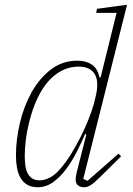

<svg xmlns="http://www.w3.org/2000/svg" viewBox="-20 -775 557 807"><path d="M139 12Q112 12 94.5 1.5Q77 -9 66.5 -27Q56 -45 51.5 -69.5Q47 -94 47 -121Q47 -187 63.5 -257.5Q80 -328 112.5 -386.5Q145 -445 193.5 -482.5Q242 -520 305 -520Q341 -520 365.5 -504Q390 -488 398 -450H403L470 -721H384L388 -738L514 -755L330 -23L348 -15L478 -129L489 -118L405 -35Q376 -6 361.5 3Q347 12 333 12Q319 12 308.5 4.5Q298 -3 298 -20Q298 -33 303 -53L343 -210L338 -212Q323 -177 303 -137.5Q283 -98 258.5 -65Q234 -32 204 -10Q174 12 139 12ZM148 -17Q166 -17 188.5 -28Q211 -39 232 -64Q256 -91 278 -126.5Q300 -162 319 -200Q338 -238 352.5 -274.5Q367 -311 375 -340L380 -361Q398 -429 379 -462Q360 -495 311 -495Q273 -495 240.5 -478.5Q208 -462 182 -432Q156 -402 136.5 -360Q117 -318 104 -267Q93 -224 88.5 -187Q84 -150 84 -121Q84 -99 86.5 -80Q89 -61 96 -47Q103 -33 115.5 -25Q128 -17 148 -17Z"/></svg>

Font: IBM Plex Serif ExtraLight
Style: Italic
Weight: 200
Italic angle: -14°
Designer: Mike Abbink, Paul van der Laan, Pieter van Rosmalen
Foundry: Bold Monday
Version: Version 2.5